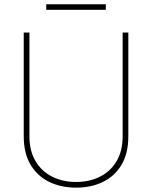

<svg xmlns="http://www.w3.org/2000/svg" viewBox="-20 -862 707 892"><path d="M576.2 -710.9V-229Q576.2 -149.4 544.4 -96.2Q512.7 -43 457.8 -16.6Q402.8 9.8 333.5 9.8Q264.2 9.8 209.2 -16.6Q154.3 -43 122.3 -96.2Q90.3 -149.4 90.3 -229V-710.9H116.7V-229Q116.7 -160.6 145.3 -113Q173.8 -65.4 222.9 -41Q272 -16.6 333.5 -16.6Q395 -16.6 444.1 -41Q493.2 -65.4 521.5 -113Q549.8 -160.6 549.8 -229V-710.9ZM471.7 -816.4H194.8V-842.3H471.7Z"/></svg>

Font: Heebo Thin
Style: Regular
Weight: 250
Designer: Oded Ezer
Foundry: Ezer Type House
Version: Version 3.100